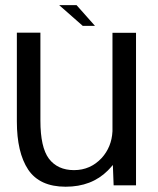

<svg xmlns="http://www.w3.org/2000/svg" viewBox="-20 -720 614 746"><path d="M421.5 0H508.5V-592.5H417V-210C415 -169 400.5 -134 375 -106C346 -75 310.5 -59 267.5 -59C225 -59 192.5 -74 170 -103.5C148 -133 137 -182 137 -251.5V-593H45.5V-248C45.5 -168 60 -105.5 89.5 -61C119 -17 167.5 5.5 235 5.5C302.5 5.5 357 -15.5 399 -57.5C406 -64.5 412.5 -72 418.5 -79ZM301.5 -619.5H349L277.5 -700H210Z"/></svg>

Font: Anybody
Style: Regular
Weight: 400
Designer: Tyler Finck
Foundry: Etcetera Type Company
Version: Version 1.110